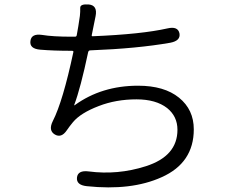

<svg xmlns="http://www.w3.org/2000/svg" viewBox="-20 -799 1040 858"><path d="M368 33Q320 28 324 -6Q328 -39 376 -33Q506 -16 631 -56Q773 -101 773 -219Q773 -279 727 -316Q677 -355 590 -355Q498 -355 421 -325Q340 -294 306 -253Q291 -235 278 -216Q254 -181 225 -198Q195 -216 216 -258Q261 -346 308 -567Q309 -572 301 -572Q218 -572 160 -577Q111 -581 116 -616Q120 -650 168 -643Q216 -635 300 -635H315Q322 -635 323 -642L330 -682Q334 -705 337 -728Q339 -746 338.5 -764Q338 -782 377 -779Q417 -775 407 -726L390 -642Q389 -637 394 -637Q613 -646 728 -672Q775 -683 782 -650Q788 -617 741 -608Q593 -582 384 -574Q376 -574 374 -566Q340 -405 312 -331Q310 -326 314 -329Q434 -416 597 -416Q714 -416 780 -362.5Q846 -309 846 -221Q846 -71 702 -7Q567 54 368 33Z"/></svg>

Font: Resource Han Rounded KR Normal
Style: Regular
Weight: 350
Designer: Cyano Hao (round all glyphs); Ryoko NISHIZUKA 西塚涼子 (kana, bopomofo & ideographs); Paul D. Hunt (Latin, Greek & Cyrillic)
Foundry: Cyano Hao
Version: 0.990